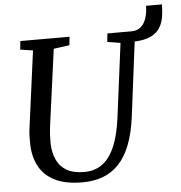

<svg xmlns="http://www.w3.org/2000/svg" viewBox="-58 -924 933 989"><g transform="rotate(-5 408.0 -429.0)"><path d="M329.4 10Q242.2 10 187.1 -17.3Q132.1 -44.6 105.5 -93.8Q78.9 -143 77.1 -208.3Q76.8 -227.3 77.2 -247.9Q77.6 -268.5 80.5 -290L133.7 -689.2L68.3 -699.1L72.9 -743H327.3L322.7 -699.4L240.9 -688.5L188 -298.7Q184.5 -271.4 183.1 -248Q181.8 -224.6 182.1 -204.6Q183.5 -156 200.4 -119.3Q217.2 -82.6 252 -62.4Q286.9 -42.3 342.7 -42.3Q397.4 -42.3 436.6 -71.3Q475.7 -100.3 500.6 -158.8Q525.5 -217.4 536.8 -306L586.1 -688.5L518.6 -699.4L522.8 -743H647.4Q675.8 -743 694.8 -758.4Q713.8 -773.7 723.4 -801.7Q733.1 -829.7 733.8 -867.5H815.7Q815.7 -834.5 810.9 -803.4Q806 -772.3 790.5 -747.3Q774.9 -722.3 743.6 -706.8Q712.3 -691.3 659.4 -689.3L610.9 -306Q599.9 -220 576.1 -159.5Q552.3 -99 516.4 -61.8Q480.5 -24.5 433.6 -7.2Q386.6 10 329.4 10Z"/></g></svg>

Font: Merriweather Light
Style: Italic
Weight: 300
Italic angle: -7.8°
Designer: Eben Sorkin
Foundry: Eben Sorkin
Version: Version 2.101